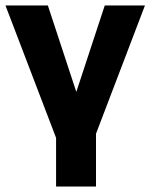

<svg xmlns="http://www.w3.org/2000/svg" viewBox="-20 -504 550 702"><path d="M331 -15V178H185V0L0 -484H155L259 -168L363 -484H510Z"/></svg>

Font: Play
Style: Bold
Weight: 700
Designer: Jonas Hecksher (Cyrillic expansion: Cyreal)
Foundry: Jonas Hecksher, Playtype, e-types AS
Version: Version 2.101; ttfautohint (v1.5.65-e2d9)